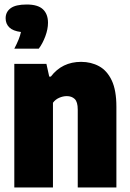

<svg xmlns="http://www.w3.org/2000/svg" viewBox="-20 -832 578 852"><path d="M43.5 0V-548.5H186L198.5 -492H205.5Q255.5 -557.5 340 -557.5Q384 -557.5 419.5 -538.2Q455 -519 475.8 -475.2Q496.5 -431.5 496.5 -358.5V0H325V-345.5Q325 -380 311.5 -392.8Q298 -405.5 276.5 -405.5Q259.5 -405.5 242.5 -398Q225.5 -390.5 215 -376V0ZM43.5 -616Q67 -660.5 73 -690Q37.5 -694.5 21.2 -710.5Q5 -726.5 5 -751Q5 -779 27.2 -795.5Q49.5 -812 98.5 -812Q148 -812 170.5 -790.8Q193 -769.5 193 -731Q193 -702.5 181 -670.5Q169 -638.5 152 -616Z"/></svg>

Font: Encode Sans Condensed Condensed ExtraBold
Style: Regular
Weight: 800
Width: 3
Designer: Multiple Designers
Foundry: Impallari Type
Version: Version 3.000; ttfautohint (v1.8.3) -l 8 -r 50 -G 200 -x 14 